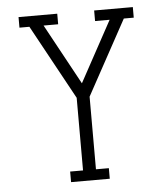

<svg xmlns="http://www.w3.org/2000/svg" viewBox="-48 -686 627 724"><g transform="rotate(-5 265.0 -323.5)"><path d="M338.4 -44.4V-4.4H191.9V-44.4H240.7V-319.3L86.4 -601.6H48.8V-641.6H195.3V-601.6H140.1L265.1 -372.1L390.1 -601.6H335V-641.6H481.4V-601.6H443.8L289.6 -319.3V-44.4Z"/></g></svg>

Font: AzarMehrMonospaced
Style: SerifRegular
Weight: 1
Designer: Amin Abedi
Version: Version 1.00